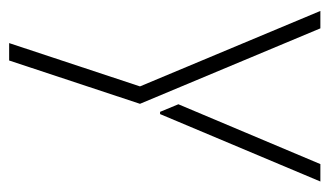

<svg xmlns="http://www.w3.org/2000/svg" viewBox="-174 -382 737 430"><g transform="rotate(90 195.0 -166.5)"><path d="M76 182 173 -111 4 -515H43L212 -111L115 182ZM230 -156 213 -197 347 -515H386L235 -156Z"/></g></svg>

Font: Stick No Bills ExtraLight
Style: Regular
Weight: 200
Designer: Kosala Senevirathne, Siva Puranthara, Lasantha Premarathna, Tharique Azeez
Foundry: mooniak
Version: Version 2.000